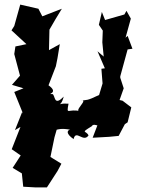

<svg xmlns="http://www.w3.org/2000/svg" viewBox="-20 -577 655 835"><path d="M404 -33 383 22 455 18 496 14 523 -37 535 -45 551 -110 513 -139 500 -142 518 -193 503 -239V-245L535 -362L556 -365L535 -421L526 -413L549 -496L530 -530L521 -514L437 -490L423 -525L410 -469L427 -444L425 -393L431 -331L404 -354L436 -280L421 -278L426 -214L411 -164C355 -137 361 -144 330 -139C371 -149 294 -90 330 -93C276 -107 268 -72 278 -126C216 -131 244 -102 257 -157C213 -111 221 -164 208 -168C176 -167 241 -171 191 -206L223 -289L230 -324L240 -385L193 -359L195 -448C213 -479 230 -509 249 -539L164 -506L147 -539L68 -557L42 -464L30 -445L95 -385L47 -375L42 -342L67 -248L32 -208L82 -193L42 -177L80 -83L76 -89L45 -11L69 -25L31 72L70 99L35 153L75 177L81 235L134 238H184L230 167L247 135L174 90L198 112L217 20L234 -39C219 11 210 -27 285 -13C273 -11 264 3 300 28C310 -16 342 45 365 12C355 -11 327 4 379 -28C390 -48 426 -9 387 -57Z"/></svg>

Font: Asimov Aggro
Style: Medium
Weight: 500
Designer: Google
Version: Version 2.000980; 2014